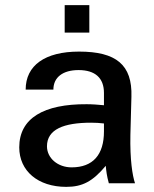

<svg xmlns="http://www.w3.org/2000/svg" viewBox="-20 -714 601 748"><path d="M385 -202C385 -111 342 -62 259 -62C205 -62 163 -98 163 -144C163 -210 228 -236 335 -236C354 -236 367 -235 385 -233ZM55 -140C55 -48 128 14 238 14C301 14 341 -7 392 -68C394 -47 396 -29 404 0H506C496 -30 486 -91 488 -189L492 -337C496 -462 432 -513 288 -513C155 -513 80 -459 80 -365H188C188 -413 225 -441 286 -441C351 -441 385 -410 385 -352V-304C364 -306 340 -308 318 -308C151 -309 55 -254 55 -140ZM328 -587V-694H232V-587Z"/></svg>

Font: Perun Medium
Style: Regular
Weight: 500
Foundry: Copyright (c) Stefan Peev, Context Ltd, 2016
Version: Version 1.089